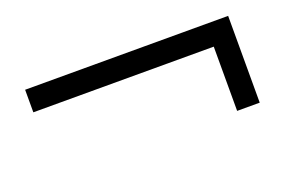

<svg xmlns="http://www.w3.org/2000/svg" viewBox="-46 -545 713 480"><g transform="rotate(-20 310.0 -304.5)"><path d="M520 -189V-359.9H40V-419.9H580.1V-189Z"/></g></svg>

Font: Charis SIL Eur
Style: Italic
Weight: 400
Italic angle: -11°
Foundry: SIL International
Version: Version 5.000